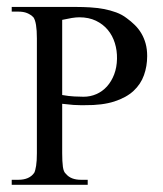

<svg xmlns="http://www.w3.org/2000/svg" viewBox="-20 -569 463 544"><path d="M397 -410.2Q397 -381.3 387.9 -356Q378.9 -330.6 358.4 -311.5Q337.9 -292.5 304 -281.5Q270 -270.5 220.2 -271H207.5Q198.7 -271 188.2 -271.7Q177.7 -272.5 156.2 -274.9V-134.8Q156.2 -111.3 158.2 -96.4Q160.2 -81.5 167 -76.2Q180.7 -59.6 209.5 -59.6H228.5V-45.4H13.2V-59.6H31.7Q63.5 -59.6 77.1 -79.6Q80.1 -85.4 82.3 -99.1Q84.5 -112.8 84.5 -134.8V-460.4Q84.5 -506.3 74.7 -520Q66.9 -527.8 56.6 -532Q46.4 -536.1 31.7 -536.1H13.2V-549.3H196.8Q215.8 -549.3 235.6 -548.1Q255.4 -546.9 273.9 -543.5Q292.5 -540 309.1 -533.9Q325.7 -527.8 338.9 -517.6Q351.1 -508.8 361.8 -498.3Q372.6 -487.8 380.4 -474.6Q388.2 -461.4 392.6 -445.6Q397 -429.7 397 -410.2ZM311.5 -402.3Q312 -425.8 305.4 -447Q298.8 -468.3 285.4 -484.4Q272 -500.5 251.7 -510.3Q231.4 -520 204.6 -520Q195.8 -520 183.6 -518.1Q171.4 -516.1 156.2 -512.7V-299.8Q175.3 -296.4 190.4 -295.7Q205.6 -294.9 216.8 -294.9Q236.3 -294.9 253.4 -302.5Q270.5 -310.1 283.2 -324.2Q295.9 -338.4 303.5 -358.2Q311 -377.9 311.5 -402.3Z"/></svg>

Font: Surma
Style: Regular
Weight: 400
Designer: Sue Lloyd-Williams
Foundry: Sylheti Translation And Research
Version: Version 3.000